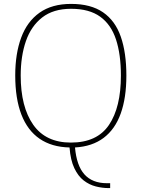

<svg xmlns="http://www.w3.org/2000/svg" viewBox="-20 -745 726 983"><path d="M537 218Q504 218 470.5 209.5Q437 201 408.5 179Q380 157 360.5 116Q341 75 336 10Q245 8 183 -34.5Q121 -77 89.5 -158.5Q58 -240 58 -359Q58 -470 88.5 -552.5Q119 -635 182.5 -680Q246 -725 344 -725Q445 -725 507.5 -682Q570 -639 598.5 -557Q627 -475 627 -358Q627 -244 598 -163.5Q569 -83 510.5 -39Q452 5 364 10Q368 56 380 90.5Q392 125 412 147.5Q432 170 461 181.5Q490 193 528 193H544V218ZM343 -15Q477 -15 538 -105.5Q599 -196 599 -358Q599 -466 574 -542.5Q549 -619 493 -659.5Q437 -700 344 -700Q253 -700 196 -655.5Q139 -611 112.5 -534Q86 -457 86 -358Q86 -198 150 -106.5Q214 -15 343 -15Z"/></svg>

Font: Noto Serif Tibetan Thin
Style: Regular
Weight: 250
Version: Version 2.103